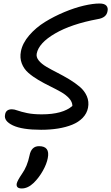

<svg xmlns="http://www.w3.org/2000/svg" viewBox="-20 -730 633 1093"><path d="M213.9 8.8Q106 8.8 53.5 -16.1Q1 -41 8.8 -77.1Q13.2 -107.9 47.9 -107.9Q61 -107.9 80.3 -100.8Q99.6 -93.8 134 -86.4Q168.5 -79.1 217.8 -79.1Q337.4 -79.1 392.1 -127Q392.1 -149.4 374 -169.7Q356 -189.9 327.6 -206.1Q299.3 -222.2 265.4 -238.8Q231.4 -255.4 199 -274.4Q166.5 -293.5 141.1 -315.7Q115.7 -337.9 103.8 -369.4Q91.8 -400.9 99.1 -438Q108.4 -484.9 146.5 -529.1Q184.6 -573.2 236.1 -605Q287.6 -636.7 345.9 -661.1Q404.3 -685.5 456.8 -697.8Q509.3 -710 546.9 -710Q574.7 -710 585.7 -697.5Q596.7 -685.1 591.8 -665Q585.4 -628.9 536.1 -621.1Q386.2 -593.3 293.5 -539.3Q200.7 -485.4 189 -424.8Q185.1 -404.8 200.7 -385.5Q216.3 -366.2 244.1 -349.9Q272 -333.5 306.2 -316.2Q340.3 -298.8 374 -278.6Q407.7 -258.3 434.3 -235.8Q460.9 -213.4 474.4 -182.4Q487.8 -151.4 481 -116.2Q474.6 -84 450.9 -59.3Q427.2 -34.7 390.9 -20Q354.5 -5.4 310.1 1.7Q265.6 8.8 213.9 8.8ZM104 342.8Q86.9 342.8 79.8 335.7Q72.8 328.6 75.2 314.9Q79.1 297.9 105 259.8Q135.3 217.3 147.9 155.8Q158.2 102.1 202.1 102.1Q265.6 102.1 252 169.9Q246.1 202.6 224.1 241.9Q202.1 281.2 171.9 311Q138.7 342.8 104 342.8Z"/></svg>

Font: Shantell Sans Normal
Style: Italic
Weight: 400
Italic angle: -11.31°
Designer: Stephen Nixon, Anya Danilova, Shantell Martin
Foundry: Arrow Type
Version: Version 1.006;[559af2be0]